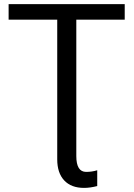

<svg xmlns="http://www.w3.org/2000/svg" viewBox="-20 -708 651 936"><path d="M259 -612H22V-688H588V-612H352V53Q352 130 400 130Q428 130 454 122V199Q419 208 390 208Q327 208 293 171.5Q259 135 259 69Z"/></svg>

Font: Libra Sans
Style: Regular
Weight: 400
Foundry: Context Ltd
Version: Version 1.002